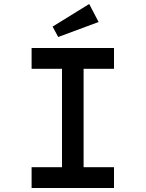

<svg xmlns="http://www.w3.org/2000/svg" viewBox="-20 -940 729 960"><path d="M138 0V-104H290V-596H138V-700H550V-596H398V-104H550V0ZM271 -755 243 -807 426 -920 473 -830Z"/></svg>

Font: Lexend Giga
Style: Regular
Weight: 400
Designer: Bonnie Shaver-Troup, Thomas Jockin
Foundry: Lexend
Version: Version 1.007